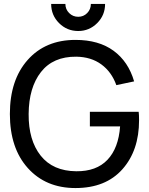

<svg xmlns="http://www.w3.org/2000/svg" viewBox="-20 -937 754 972"><path d="M376 -780Q319 -780 279 -820Q239 -860 239 -917H311Q311 -890 330 -871Q349 -852 376 -852Q403 -852 421.5 -871Q440 -890 440 -917H512Q512 -860 472 -820Q432 -780 376 -780ZM362 15Q212 15 121 -86Q30 -187 30 -360Q30 -532 120 -633.5Q210 -735 362 -735Q480 -735 555 -680Q630 -625 659 -525L569 -506Q545 -573 493 -611Q441 -649 366 -650Q249 -651 187.5 -572.5Q126 -494 125 -360Q124 -227 186 -149Q248 -71 366 -70Q468 -69 524 -128Q580 -187 588 -297H435V-371H682Q684 -357 684 -328Q684 -175 599.5 -80Q515 15 362 15Z"/></svg>

Font: Manrope Medium
Style: Medium
Weight: 500
Designer: Mikhail Sharanda
Foundry: Mikhail Sharanda
Version: Version 4.000;hotconv 1.0.109;makeotfexe 2.5.65596